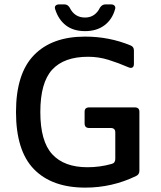

<svg xmlns="http://www.w3.org/2000/svg" viewBox="-20 -845 735 876"><path d="M369 11Q217 11 135 -73Q53 -157 53 -334Q53 -509 135 -593.5Q217 -678 368 -678Q478 -678 575 -638Q591 -632 591 -615V-553Q591 -541 584 -537Q577 -533 566 -538Q520 -558 475 -572Q430 -586 382 -586Q272 -586 218 -527Q164 -468 164 -334Q164 -200 218.5 -141Q273 -82 379 -82Q436 -82 489 -97Q506 -101 506 -120V-241Q506 -261 485 -261H387Q366 -261 366 -282V-335Q366 -355 387 -355H595Q616 -355 616 -335V-66Q616 -49 601 -42Q492 11 369 11ZM368 -703Q315 -703 281 -729Q247 -755 232 -802Q228 -813 233.5 -819Q239 -825 250 -825H274Q289 -825 298 -810Q320 -765 368 -765Q392 -765 409 -777Q426 -789 436 -810Q446 -825 461 -825H486Q497 -825 502.5 -819Q508 -813 505 -803Q492 -756 456.5 -729.5Q421 -703 368 -703Z"/></svg>

Font: Pitagon Sans Medium
Style: Regular
Weight: 500
Designer: Travis Tran
Foundry: Pitagon
Version: Version 1.001; ttfautohint (v1.8.4.7-5d5b);gftools[0.9.26]